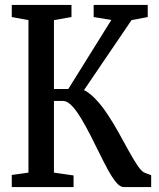

<svg xmlns="http://www.w3.org/2000/svg" viewBox="-20 -763 650 783"><path d="M28 0V-49.5L96 -59V-681L28 -693.5V-743H271.5V-693.5L200 -681V-400H258.5L434 -681.5L362 -693.5V-743H582.5V-693.5L516.5 -681L322.5 -395.5Q335 -390 350.8 -376.8Q366.5 -363.5 384 -343.2Q401.5 -323 418.5 -297Q442.5 -261 464.2 -221.5Q486 -182 505.5 -146.8Q525 -111.5 541.2 -87.5Q557.5 -63.5 570 -58.5L596.5 -48.5V0H485Q470 0 454 -19Q438 -38 420.8 -69.5Q403.5 -101 385.2 -138.5Q367 -176 348 -213Q329 -250 310 -281.5Q291 -313 272.5 -332.2Q254 -351.5 236 -351.5H200V-59L280 -47.5V0Z"/></svg>

Font: Merriweather 24pt SemiCondensed
Style: Regular
Weight: 400
Width: 4
Designer: Eben Sorkin
Foundry: Eben Sorkin
Version: Version 2.100